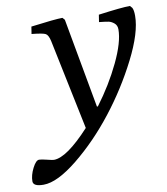

<svg xmlns="http://www.w3.org/2000/svg" viewBox="-164 -551 730 838"><g transform="rotate(-10 201.0 -132.5)"><path d="M186 7 103 -393Q97 -420 85.5 -426.5Q74 -433 24 -438L29 -470Q137 -484 169 -484L178 -474L250 -77L254 -76Q317 -160 359 -248Q401 -336 401 -392Q401 -410 389 -420Q377 -430 364.5 -432.5Q352 -435 323 -438L328 -470Q432 -484 468 -484L477 -474Q483 -463 483 -438Q483 -364 425 -249.5Q367 -135 287 -32.5Q207 70 115 144.5Q23 219 -38 219Q-84 219 -84 196Q-84 169 -68.5 138.5Q-53 108 -39 108Q-29 108 -5 114Q19 120 25 120Q82 120 186 7Z"/></g></svg>

Font: Poly
Style: Italic
Weight: 400
Italic angle: -10°
Designer: Nicolas Silva
Foundry: Jose Nicolas Silva Schwarzenberg
Version: Version 1.003